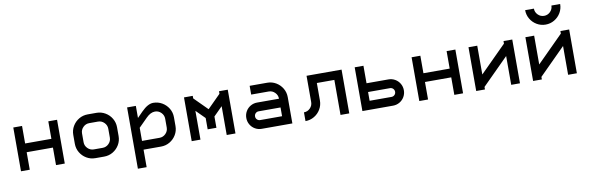

<svg xmlns="http://www.w3.org/2000/svg" viewBox="-61 -1380 6621 2160"><g transform="rotate(-10 3250.0 -300.0)"><path d="M175 0H75V-500H175V-300H475V-500H575V0H475V-200H175Z M1025 0H925Q870 0 824.5 -27Q779 -54 752 -99.5Q725 -145 725 -200V-300Q725 -355 752 -400.5Q779 -446 824.5 -473Q870 -500 925 -500H1025Q1079 -500 1125 -473Q1171 -446 1198 -400Q1225 -354 1225 -300V-200Q1225 -145 1198 -99.5Q1171 -54 1125.5 -27Q1080 0 1025 0ZM925 -100H1025Q1066 -100 1095.5 -129.5Q1125 -159 1125 -200V-300Q1125 -341 1095.5 -370.5Q1066 -400 1025 -400H925Q884 -400 854.5 -370.5Q825 -341 825 -300V-200Q825 -159 854.5 -129.5Q884 -100 925 -100Z M1673 -500Q1728 -500 1774 -473Q1820 -446 1847.5 -400.5Q1875 -355 1875 -300V-200Q1875 -145 1848 -99.5Q1821 -54 1775.5 -27Q1730 0 1675 0H1475V200H1375V-500H1475V-362L1537 -425Q1611 -500 1673 -500ZM1675 -100Q1716 -100 1745.5 -129.5Q1775 -159 1775 -200V-300Q1775 -341 1745.5 -370.5Q1716 -400 1675 -400Q1625 -400 1575 -350L1475 -250V-100Z M2325 -229V-100H2225V-229L2125 -329V0H2025V-500H2125V-471L2275 -321L2425 -471V-500H2525V0H2425V-329Z M3175 -300V0H2825Q2784 0 2749.5 -20Q2715 -40 2695 -74.5Q2675 -109 2675 -150Q2675 -191 2695 -225.5Q2715 -260 2749.5 -280Q2784 -300 2825 -300H3075Q3075 -341 3045.5 -370.5Q3016 -400 2975 -400H2775V-500H2975Q3030 -500 3075.5 -473Q3121 -446 3148 -400.5Q3175 -355 3175 -300ZM2825 -100H3075V-200H2825Q2804 -200 2789.5 -185.5Q2775 -171 2775 -150Q2775 -129 2789.5 -114.5Q2804 -100 2825 -100Z M3425 -200V-500H3825V0H3725V-400H3525V-200Q3525 -146 3498 -100Q3471 -54 3425 -27Q3379 0 3325 0V-100Q3366 -100 3395.5 -129.5Q3425 -159 3425 -200Z M4325 0H3975V-500H4075V-300H4325Q4366 -300 4400.5 -280Q4435 -260 4455 -225.5Q4475 -191 4475 -150Q4475 -109 4455 -74.5Q4435 -40 4400.5 -20Q4366 0 4325 0ZM4325 -100Q4346 -100 4360.5 -114.5Q4375 -129 4375 -150Q4375 -171 4360.5 -185.5Q4346 -200 4325 -200H4075V-100Z M4725 0H4625V-500H4725V-300H5025V-500H5125V0H5025V-200H4725Z M5375 0H5275V-500H5375V-171L5675 -471V-500H5775V0H5675V-329L5375 -29Z M6025 0H5925V-500H6025V-171L6325 -471V-500H6425V0H6325V-329L6025 -29ZM6175 -700Q6216 -700 6245.5 -729.5Q6275 -759 6275 -800H6375Q6375 -746 6348 -700Q6321 -654 6275 -627Q6229 -600 6175 -600Q6121 -600 6075 -627Q6029 -654 6002 -700Q5975 -746 5975 -800H6075Q6075 -759 6104.5 -729.5Q6134 -700 6175 -700Z"/></g></svg>

Font: Monoikos Medium
Style: Regular
Weight: 500
Designer: Brian Krent
Version: Version 0.088